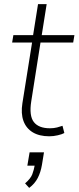

<svg xmlns="http://www.w3.org/2000/svg" viewBox="-20 -655 382 934"><path d="M220 8Q171 8 139 -11.5Q107 -31 94 -67Q81 -103 89 -153L136 -448H39L45 -484H141L165 -635H207L183 -484H342L336 -448H177L132 -162Q121 -92 144.5 -61.5Q168 -31 223 -31Q242 -31 257.5 -35Q273 -39 284 -43L293 -8Q283 -2 261.5 3Q240 8 220 8ZM122 259 102 237Q129 214 137 193Q145 172 150 144L163 151H113L124 86H194L184 147Q178 183 163.5 211Q149 239 122 259Z"/></svg>

Font: Nunito Sans 12pt ExtraLight
Style: Italic
Weight: 200
Italic angle: -9°
Designer: Vernon Adams
Foundry: Vernon Adams
Version: Version 3.101;gftools[0.9.27]